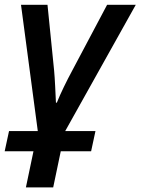

<svg xmlns="http://www.w3.org/2000/svg" viewBox="-41 -561 601 821"><path d="M69.8 240.2 102.1 85.9H-21L-2.4 -0.5H120.6L48.8 -540.5H162.1L190.4 -259.3Q192.9 -231.9 194.8 -193.6Q196.8 -155.3 198.2 -122.1H202.1Q214.4 -152.8 232.4 -189.9Q250.5 -227.1 266.1 -255.9L417 -540.5H539.6L237.8 -0.5H367.2L348.6 85.9H218.8L186.5 240.2Z"/></svg>

Font: Open Sans SemiBold
Style: Italic
Weight: 600
Italic angle: -12°
Designer: Monotype Design Team
Foundry: Monotype Imaging Inc.
Version: Version 3.003; ttfautohint (v1.8.4)